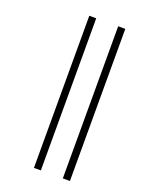

<svg xmlns="http://www.w3.org/2000/svg" viewBox="-148 -818 716 937"><g transform="rotate(20 210.0 -349.0)"><path d="M299 46V-744H336V46ZM149 46V-744H185V46Z"/></g></svg>

Font: Noto Sans Telugu UI ExtraCondensed ExtraLight
Style: Regular
Weight: 200
Width: 2
Designer: Jelle Bosma - Monotype Design Team
Foundry: Monotype Imaging Inc.
Version: Version 2.005